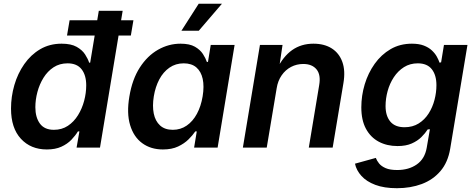

<svg xmlns="http://www.w3.org/2000/svg" viewBox="-20 -785 2528 1021"><path d="M229 9.8Q143.6 9.8 91.1 -47.1Q38.6 -104 38.6 -207.5Q38.6 -271.5 56.4 -332.8Q74.2 -394 108.9 -443.8Q143.6 -493.7 193.6 -523.2Q243.7 -552.7 307.6 -552.7Q357.9 -552.7 387.7 -535.9Q417.5 -519 432.6 -495.4Q447.8 -471.7 454.1 -451.7H459.5L505.4 -727.5H632.3L511.7 0H387.2L402.3 -86.4H394.5Q381.3 -64.5 359.9 -42Q338.4 -19.5 306.4 -4.9Q274.4 9.8 229 9.8ZM266.6 -94.7Q309.1 -94.7 341.1 -116Q373 -137.2 394.8 -172.4Q416.5 -207.5 427.5 -249Q438.5 -290.5 438.5 -331.1Q438.5 -385.3 413.8 -416.7Q389.2 -448.2 339.4 -448.2Q296.9 -448.2 264.9 -427.2Q232.9 -406.2 211.4 -371.6Q189.9 -336.9 179 -295.9Q168 -254.9 168 -214.8Q168 -161.1 192.1 -127.9Q216.3 -94.7 266.6 -94.7ZM336.4 -596.2 350.1 -677.2H689.5L675.8 -596.2Z M846.2 9.8Q782.2 9.8 736.6 -23.4Q690.9 -56.6 671.9 -119.9Q652.8 -183.1 668 -272Q683.1 -363.3 723.4 -425.8Q763.7 -488.3 820.3 -520.5Q877 -552.7 939.9 -552.7Q988.3 -552.7 1016.4 -536.6Q1044.4 -520.5 1059.1 -497.8Q1073.7 -475.1 1080.1 -455.6H1085.9L1100.6 -545.9H1227.5L1137.2 0H1012.2L1026.4 -86.4H1018.6Q1004.9 -65.9 982.4 -43.7Q960 -21.5 926.8 -5.9Q893.6 9.8 846.2 9.8ZM898.9 -94.7Q940.4 -94.7 972.9 -117.2Q1005.4 -139.6 1027.1 -179.7Q1048.8 -219.7 1057.6 -272.9Q1066.4 -326.2 1057.9 -365.5Q1049.3 -404.8 1024.2 -426.5Q999 -448.2 957 -448.2Q914.1 -448.2 881.1 -425.3Q848.1 -402.3 827.1 -362.8Q806.2 -323.2 797.9 -272.9Q789.6 -221.7 797.6 -181.4Q805.7 -141.1 831.1 -117.9Q856.4 -94.7 898.9 -94.7ZM944.8 -621.6 1036.6 -765.1H1160.2L1037.1 -621.6Z M1451.2 -315.4 1398.4 0H1271.5L1362.3 -545.9H1482.4L1462.4 -411.1L1451.2 -415Q1485.4 -484.9 1533.7 -518.8Q1582 -552.7 1646.5 -552.7Q1704.6 -552.7 1744.1 -527.6Q1783.7 -502.4 1800.5 -455.6Q1817.4 -408.7 1806.2 -342.8L1749 0H1622.1L1677.2 -331.5Q1687 -387.2 1663.3 -416Q1639.6 -444.8 1592.8 -444.8Q1557.6 -444.8 1527.8 -429.2Q1498 -413.6 1477.8 -384.5Q1457.5 -355.5 1451.2 -315.4Z M2090.8 215.8Q2022.9 215.8 1975.8 198Q1928.7 180.2 1901.9 150.4Q1875 120.6 1867.7 85.4L1978.5 54.7Q1983.9 69.3 1995.8 84.2Q2007.8 99.1 2030.8 109.1Q2053.7 119.1 2092.3 119.1Q2153.8 119.1 2196.3 89.4Q2238.8 59.6 2249 1.5L2266.1 -97.7L2254.4 -96.7Q2241.2 -76.2 2220.7 -55.9Q2200.2 -35.6 2169.4 -22Q2138.7 -8.3 2093.8 -8.3Q2037.6 -8.3 1994.1 -31.5Q1950.7 -54.7 1926 -100.3Q1901.4 -146 1901.4 -213.9Q1901.4 -276.4 1919.4 -336.4Q1937.5 -396.5 1972.4 -445.6Q2007.3 -494.6 2057.1 -523.7Q2106.9 -552.7 2170.4 -552.7Q2208 -552.7 2233.9 -542.7Q2259.8 -532.7 2276.6 -516.8Q2293.5 -501 2303 -483.6Q2312.5 -466.3 2317.4 -451.7L2325.7 -453.6L2340.8 -545.9H2465.8L2374 5.9Q2361.8 78.6 2322 125Q2282.2 171.4 2222.7 193.6Q2163.1 215.8 2090.8 215.8ZM2131.3 -108.4Q2174.3 -108.4 2206.3 -128.4Q2238.3 -148.4 2259.3 -181.4Q2280.3 -214.4 2290.5 -253.7Q2300.8 -293 2300.8 -332Q2300.8 -385.7 2276.1 -417Q2251.5 -448.2 2201.7 -448.2Q2160.2 -448.2 2128.2 -428Q2096.2 -407.7 2074.2 -374.3Q2052.2 -340.8 2041.3 -300.8Q2030.3 -260.7 2030.3 -221.2Q2030.3 -168.9 2055.4 -138.7Q2080.6 -108.4 2131.3 -108.4Z"/></svg>

Font: Inter SemiBold
Style: Italic
Weight: 600
Italic angle: -9.3988°
Designer: Rasmus Andersson
Foundry: rsms
Version: Version 4.001;git-66647c0bb